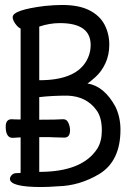

<svg xmlns="http://www.w3.org/2000/svg" viewBox="-20 -737 540 773"><path d="M146 16Q20 16 20 -17Q20 -24 27 -32Q34 -40 47.5 -40Q61 -40 63 -41V-184L31 -182Q3 -182 3 -227Q3 -257 27 -257Q34 -256 63 -256V-622Q53 -626 42 -641Q31 -656 31 -668Q31 -697 160 -713Q200 -717 230 -717Q298 -717 340 -695.5Q382 -674 401 -637.5Q420 -601 420 -557Q420 -516 404.5 -482.5Q389 -449 364.5 -427Q340 -405 332 -401Q400 -390 445 -307Q465 -265 465 -215Q465 -88 379 -36Q300 11 213 13Q173 16 146 16ZM138 -45Q312 -45 372 -139Q390 -168 390 -212Q390 -265 368 -294Q328 -349 252 -352Q189 -352 138 -346V-255Q208 -255 235 -257Q249 -257 255.5 -242Q262 -227 262 -213Q262 -183 239 -183Q219 -183 202 -184Q195 -185 138 -185ZM138 -414H139Q279 -414 325 -487Q345 -519 345 -556Q345 -644 221 -644Q180 -644 138 -630Z"/></svg>

Font: LXGW WenKai Mono TC
Style: Bold
Weight: 700
Designer: LXGW / Fontworks Inc.
Foundry: LXGW / Fontworks Inc.
Version: Version 1.330